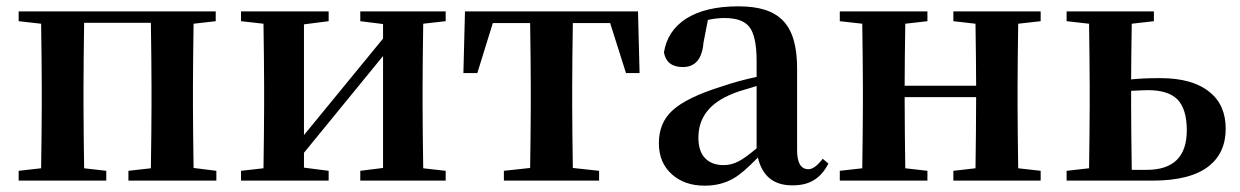

<svg xmlns="http://www.w3.org/2000/svg" viewBox="-20 -571 3920 607"><path d="M316 0V-31L246 -39C245 -115 244 -180 244 -235V-300C244 -357 245 -423 246 -499H457C458 -423 459 -357 459 -300V-235C459 -180 458 -115 457 -39L386 -31V0H664V-31L592 -40C591 -116 590 -181 590 -235V-300C590 -355 591 -420 592 -496L662 -504V-535H39V-504L110 -496C111 -420 112 -355 112 -300V-235C112 -180 111 -115 110 -39L39 -31V0Z M1019 0V-31L941 -41V-88L1191 -394V-40L1119 -31V0H1389V-31L1318 -39C1317 -115 1316 -180 1316 -235V-300C1316 -355 1317 -420 1318 -496L1389 -504V-535H1119V-504L1191 -495V-449L941 -144V-494L1019 -504V-535H742V-504L813 -496C814 -420 815 -355 815 -300V-235C815 -180 814 -115 813 -39L742 -31V0Z M1874 0V-31L1791 -40C1790 -116 1789 -181 1789 -235V-300C1789 -356 1790 -422 1791 -498H1909L1959 -340H2002L1997 -535H1450L1445 -340H1489L1538 -498H1656C1657 -422 1658 -356 1658 -300V-235C1658 -181 1657 -116 1656 -40L1573 -31V0Z M2208 16C2243 16 2273 8 2299 -7C2320 -19 2345 -41 2376 -73C2390 -14 2426 15 2485 15C2512 15 2534 10 2552 -1C2571 -12 2586 -29 2599 -54L2581 -69C2564 -47 2549 -36 2536 -36C2512 -36 2500 -56 2500 -96V-354C2500 -494 2445 -551 2314 -551C2245 -551 2190 -538 2149 -512C2109 -486 2086 -450 2079 -405C2085 -374 2105 -359 2139 -359C2178 -359 2200 -385 2204 -436L2218 -508C2236 -512 2253 -514 2270 -514C2308 -514 2334 -505 2349 -486C2364 -467 2372 -431 2372 -379V-328C2331 -319 2294 -309 2263 -298C2188 -275 2135 -249 2105 -221C2077 -195 2063 -161 2063 -118C2063 -77 2077 -44 2104 -20C2131 4 2165 16 2208 16ZM2268 -49C2243 -49 2224 -56 2210 -70C2195 -85 2188 -107 2188 -136C2188 -200 2224 -246 2297 -275C2306 -279 2327 -286 2359 -295C2364 -297 2369 -298 2372 -299V-102C2348 -82 2329 -68 2315 -61C2300 -53 2284 -49 2268 -49Z M2912 0V-31L2842 -39C2841 -115 2840 -190 2840 -264H3066C3066 -190 3065 -115 3064 -39L2994 -31V0H3270V-31L3199 -39C3198 -115 3197 -180 3197 -235V-300C3197 -355 3198 -420 3199 -496L3270 -504V-535H2994V-504L3064 -496C3065 -423 3066 -357 3066 -300H2840C2840 -356 2841 -421 2842 -496L2912 -504V-535H2635V-504L2706 -496C2707 -420 2708 -355 2708 -300V-235C2708 -180 2707 -115 2706 -39L2635 -31V0Z M3624 0C3703 0 3763 -15 3802 -46C3837 -74 3855 -113 3855 -164C3855 -214 3838 -253 3804 -280C3769 -309 3717 -324 3648 -324C3615 -324 3585 -323 3556 -320C3556 -369 3557 -428 3558 -496L3628 -504V-535H3352V-504L3423 -496C3424 -420 3425 -355 3425 -300V-235C3425 -180 3424 -115 3423 -39L3352 -31V0ZM3558 -34C3557 -110 3556 -177 3556 -235V-284H3559C3581 -285 3598 -286 3609 -286C3652 -286 3683 -276 3702 -257C3722 -237 3732 -204 3732 -159C3732 -76 3690 -34 3605 -34Z"/></svg>

Font: AllPunType Bold
Style: Regular
Weight: 700
Version: 1.0